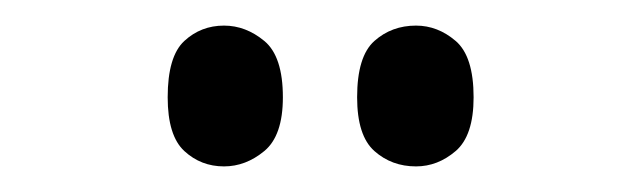

<svg xmlns="http://www.w3.org/2000/svg" viewBox="-20 -767 501 150"><path d="M305 -637Q286 -637 272.5 -649Q259 -661 259 -691Q259 -723 272.5 -735Q286 -747 305 -747Q322 -747 336 -735Q350 -723 350 -691Q350 -661 336 -649Q322 -637 305 -637ZM155 -637Q137 -637 124 -649Q111 -661 111 -691Q111 -723 124 -735Q137 -747 155 -747Q172 -747 186.5 -735Q201 -723 201 -691Q201 -661 186.5 -649Q172 -637 155 -637Z"/></svg>

Font: Noto Serif Tamil ExtraCondensed Medium
Style: Regular
Weight: 500
Width: 2
Designer: Indian Type Foundry, Tom Grace, and the Monotype Design Team
Foundry: Monotype Imaging Inc.
Version: Version 2.004; ttfautohint (v1.8.4.7-5d5b)